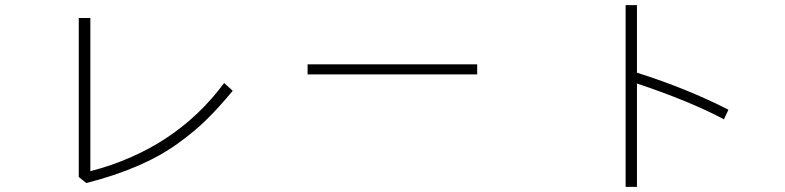

<svg xmlns="http://www.w3.org/2000/svg" viewBox="-20 -723 3040 744"><path d="M285.2 -37.1V-653.3H330.1V-59.6Q659.2 -145.5 848.6 -401.4L881.8 -371.1Q828.1 -306.6 781.2 -260.3Q734.4 -213.9 667 -165.5Q599.6 -117.2 512.2 -79.6Q424.8 -42 314.5 -13.7Z M1171.9 -434.6V-473.6H1829.1V-434.6Z M2404.3 1V-703.1H2448.2V-441.4Q2644.5 -378.9 2802.7 -297.9L2785.2 -260.7Q2655.3 -330.1 2448.2 -399.4V1Z"/></svg>

Font: Gothic A1 ExtraLight
Style: Regular
Weight: 275
Designer: HanYang I&C Co.,Ltd.
Foundry: HanYang I&C Co.,Ltd.
Version: Version 2.50